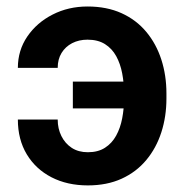

<svg xmlns="http://www.w3.org/2000/svg" viewBox="-20 -558 563 588"><path d="M248 -436.5Q221.7 -436.5 200.9 -425.8Q180.2 -415 168.5 -395.8Q156.7 -376.5 156.7 -350.1H34.7Q34.7 -403.8 63.7 -446.3Q92.8 -488.8 141.1 -513.4Q189.5 -538.1 248 -538.1Q307.1 -538.1 352.3 -517.6Q397.5 -497.1 428 -460.4Q458.5 -423.8 474.1 -375.5Q489.7 -327.1 489.7 -272V-256.3Q489.7 -201.2 474.1 -152.8Q458.5 -104.5 428 -67.9Q397.5 -31.2 352.5 -10.7Q307.6 9.8 249 9.8Q186 9.8 137.7 -15.1Q89.4 -40 62 -85.4Q34.7 -130.9 34.7 -191.9H156.7Q156.7 -164.1 168 -141.4Q179.2 -118.7 199.7 -105.2Q220.2 -91.8 249 -91.8Q280.3 -91.8 301.5 -105.5Q322.8 -119.1 335.7 -142.6Q348.6 -166 354.2 -195.6Q359.9 -225.1 359.9 -256.3V-272Q359.9 -303.7 354.2 -333.3Q348.6 -362.8 335.9 -386Q323.2 -409.2 301.5 -422.9Q279.8 -436.5 248 -436.5ZM405.3 -308.1V-226.1H203.1V-308.1Z"/></svg>

Font: Roboto SemiBold
Style: Regular
Weight: 600
Designer: Christian Robertson
Foundry: Google
Version: Version 3.009; 2024